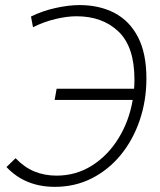

<svg xmlns="http://www.w3.org/2000/svg" viewBox="-20 -723 626 753"><path d="M195.3 9.8Q78.6 9.8 5.4 -67.9L41 -102.5Q75.2 -66.9 115 -50.5Q154.8 -34.2 201.7 -34.2Q278.3 -34.2 340.8 -73.7Q403.3 -113.3 444.8 -180.7Q486.3 -248 500.5 -331.1H194.3L202.1 -375H505.9Q507.3 -393.1 507.3 -411.1Q507.3 -539.6 444.6 -599.4Q381.8 -659.2 280.3 -659.2Q242.7 -659.2 197.5 -648.4Q152.3 -637.7 109.4 -616.2L101.6 -658.2Q146 -680.2 197.8 -691.7Q249.5 -703.1 291.5 -703.1Q370.1 -703.1 429.2 -672.1Q488.3 -641.1 521.2 -577.4Q554.2 -513.7 554.2 -415.5Q554.2 -328.1 527.8 -251Q501.5 -173.8 453.4 -115.2Q405.3 -56.6 339.6 -23.4Q273.9 9.8 195.3 9.8Z"/></svg>

Font: Cascadia Code NF ExtraLight
Style: Italic
Weight: 200
Italic angle: -10°
Monospace: yes
Designer: Aaron Bell
Foundry: Saja Typeworks
Version: Version 2404.023; ttfautohint (v1.8.4)